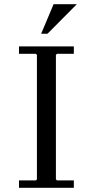

<svg xmlns="http://www.w3.org/2000/svg" viewBox="-20 -890 440 910"><path d="M330 -635H250L245 -630V-40L250 -35H330V0H70V-35H150L155 -40V-630L150 -635H70V-670H330ZM344 -870 205 -730H175L234 -870Z"/></svg>

Font: Brygada 1918
Style: Regular
Weight: 400
Designer: Mateusz Machalski | Borys Kosmynka | Przemek Hoffer
Foundry: NIEPODLEGLA 2018
Version: Version 3.006